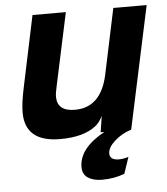

<svg xmlns="http://www.w3.org/2000/svg" viewBox="-52 -575 717 826"><g transform="rotate(-5 306.0 -162.0)"><path d="M192 14Q40 14 40 -114Q40 -155 55 -224L119 -528H263L196 -215Q189 -185 189 -169Q189 -106 266 -106Q378 -106 408 -244L468 -528H612L499 0Q456 14 426 41.5Q396 69 396 94Q396 123 436 123Q454 123 477 116L453 187Q408 204 356 204Q319 204 295.5 189Q272 174 272 142Q272 61 383 0H367L378 -70Q364 -41 345 -27Q292 14 192 14Z"/></g></svg>

Font: Nacelle Bold
Style: Italic
Weight: 700
Italic angle: -12°
Designer: Sora Sagano
Foundry: Sora Sagano
Version: Version 1.000;FEAKit 1.0